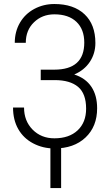

<svg xmlns="http://www.w3.org/2000/svg" viewBox="-20 -741 559 971"><path d="M406.2 -525.4Q406.2 -592.8 366.5 -630.6Q326.7 -668.5 254.9 -668.5Q193.4 -668.5 151.9 -628.4Q110.4 -588.4 110.4 -524.4H54.7Q54.7 -581.1 80.8 -626Q106.9 -670.9 153.3 -695.8Q199.7 -720.7 254.9 -720.7Q352.5 -720.7 407.5 -668.9Q462.4 -617.2 462.4 -523.4Q462.4 -470.7 434.6 -428.5Q406.7 -386.2 355.5 -364.3Q413.1 -345.7 442.1 -302.2Q471.2 -258.8 471.2 -193.4Q471.2 -101.1 412.6 -45.7Q354 9.8 254.9 9.8Q196.8 9.8 147.9 -15.9Q99.1 -41.5 72.5 -87.9Q45.9 -134.3 45.9 -197.3H101.6Q101.6 -129.4 145 -85.4Q188.5 -41.5 254.9 -41.5Q329.6 -41.5 372.6 -81.8Q415.5 -122.1 415.5 -191.4Q415.5 -267.6 374.8 -301.8Q334 -335.9 256.8 -335.9H186V-388.7H254.4Q406.2 -388.7 406.2 -525.4ZM289.1 210H234.9V-24.4H289.1Z"/></svg>

Font: MAUL Condensed Light
Style: Light
Weight: 300
Designer: MAUL
Version: Version 2.137; 2017; ttfautohint (v1.8.3)